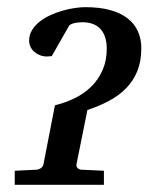

<svg xmlns="http://www.w3.org/2000/svg" viewBox="-20 -514 427 534"><path d="M373 -379.9Q373 -343.3 361.8 -315.9Q350.6 -288.6 330.3 -268.1Q310.1 -247.6 282.7 -233.2Q255.4 -218.8 223.1 -208L192.9 -58.1Q191.4 -49.8 196.5 -45.9Q201.7 -42 207 -42L269 -39.1V0H21V-39.1L81.1 -42Q86.4 -42 93 -45.9Q99.6 -49.8 101.1 -58.1L132.8 -221.2Q163.1 -228.5 189.5 -241.7Q215.8 -254.9 235.1 -274.4Q254.4 -293.9 265.6 -319.8Q276.9 -345.7 276.9 -378.9Q276.9 -413.6 259.8 -432.9Q242.7 -452.1 209 -452.1Q202.1 -452.1 191.7 -450.7Q181.2 -449.2 172.9 -443.8L124 -357.9Q120.1 -357.4 117.2 -357.4Q114.7 -356.9 112.3 -356.9H109.9Q100.1 -356.9 91.3 -360.4Q82.5 -363.8 75.7 -369.6Q68.8 -375.5 64.9 -383.5Q61 -391.6 61 -400.9Q61 -417 69.1 -430.2Q77.1 -443.4 90.3 -453.9Q103.5 -464.4 120.4 -471.9Q137.2 -479.5 154.3 -484.4Q171.4 -489.3 188 -491.7Q204.6 -494.1 216.8 -494.1Q256.8 -494.1 286.1 -486.1Q315.4 -478 334.7 -463.1Q354 -448.2 363.5 -427Q373 -405.8 373 -379.9Z"/></svg>

Font: Charis SIL Am
Style: Italic
Weight: 400
Italic angle: -11°
Foundry: SIL International
Version: Version 5.000